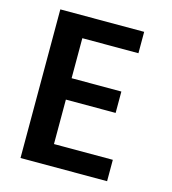

<svg xmlns="http://www.w3.org/2000/svg" viewBox="-106 -783 787 876"><g transform="rotate(15 288.0 -345.0)"><path d="M480 6H71V-696H467V-595H202V-406H437V-305H202V-95H480Z"/></g></svg>

Font: Repo
Style: DemiBold
Weight: 600
Designer: Stefan Peev
Foundry: Context Ltd
Version: Version 001.000